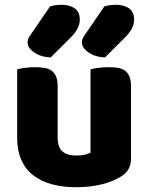

<svg xmlns="http://www.w3.org/2000/svg" viewBox="-20 -770 635 806"><path d="M52 -479Q62 -482 83.5 -485Q105 -488 128 -488Q150 -488 167.5 -485Q185 -482 197 -473Q209 -464 215.5 -448.5Q222 -433 222 -408V-193Q222 -152 242 -134.5Q262 -117 300 -117Q323 -117 337.5 -121Q352 -125 360 -129V-479Q370 -482 391.5 -485Q413 -488 436 -488Q458 -488 475.5 -485Q493 -482 505 -473Q517 -464 523.5 -448.5Q530 -433 530 -408V-104Q530 -54 488 -29Q453 -7 404.5 4.5Q356 16 299 16Q245 16 199.5 4Q154 -8 121 -33Q88 -58 70 -97.5Q52 -137 52 -193ZM418 -743Q430 -747 443 -748.5Q456 -750 465 -750Q500 -750 521.5 -735Q543 -720 543 -688Q543 -668 533 -649.5Q523 -631 507 -615L421 -529Q407 -529 390 -533Q373 -537 358.5 -545.5Q344 -554 334 -565.5Q324 -577 324 -592Q324 -607 333 -619ZM190 -743Q202 -747 215 -748.5Q228 -750 237 -750Q272 -750 293.5 -735Q315 -720 315 -688Q315 -668 305 -649.5Q295 -631 279 -615L193 -529Q179 -529 162 -533Q145 -537 130.5 -545.5Q116 -554 106 -565.5Q96 -577 96 -592Q96 -607 105 -619Z"/></svg>

Font: Baloo Tamma
Style: Regular
Weight: 400
Designer: Divya Kowshik and Ek Type
Foundry: Ek Type
Version: Version 1.007;PS 1.000;hotconv 1.0.88;makeotf.lib2.5.647800